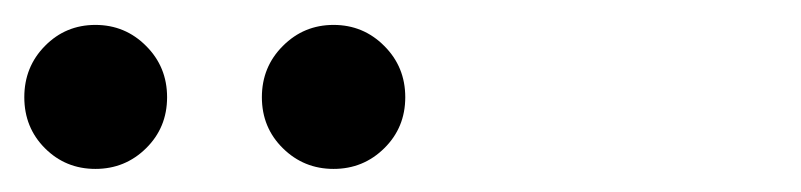

<svg xmlns="http://www.w3.org/2000/svg" viewBox="-20 -698 659 158"><path d="M58.5 -559Q34 -559 17 -576Q0 -593 0 -618Q0 -643 17 -660.2Q34 -677.5 58.5 -677.5Q83 -677.5 100.2 -660.2Q117.5 -643 117.5 -618Q117.5 -593 100.2 -576Q83 -559 58.5 -559ZM254.5 -559Q230 -559 212.8 -576Q195.5 -593 195.5 -618Q195.5 -643 212.8 -660.2Q230 -677.5 254.5 -677.5Q279 -677.5 296.2 -660.2Q313.5 -643 313.5 -618Q313.5 -593 296.2 -576Q279 -559 254.5 -559Z"/></svg>

Font: Sono
Style: Regular
Weight: 400
Designer: Tyler Finck
Foundry: Tyler Finck
Version: Version 2.112